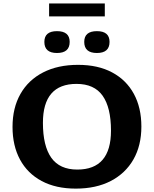

<svg xmlns="http://www.w3.org/2000/svg" viewBox="-20 -1102 909 1134"><path d="M441 -719Q559 -719 642.5 -674.2Q726 -629.5 770.5 -547.8Q815 -466 815 -354.5Q815 -242.5 768 -160.2Q721 -78 634.2 -33Q547.5 12 427.5 12Q310 12 226.2 -32.8Q142.5 -77.5 98.2 -159.5Q54 -241.5 54 -352.5Q54 -465 100.8 -547.2Q147.5 -629.5 234.5 -674.2Q321.5 -719 441 -719ZM436.5 -100.5Q635.5 -100.5 635.5 -330.5Q635.5 -467 586 -536.8Q536.5 -606.5 432 -606.5Q233.5 -606.5 233.5 -376.5Q233.5 -240 283 -170.2Q332.5 -100.5 436.5 -100.5ZM316.5 -789Q242 -789 242 -854.5Q242 -918 316.5 -918Q391.5 -918 391.5 -854.5Q391.5 -789 316.5 -789ZM552.5 -789Q477.5 -789 477.5 -854.5Q477.5 -918 552.5 -918Q627 -918 627 -854.5Q627 -789 552.5 -789ZM270 -1005V-1081.5H599V-1005Z"/></svg>

Font: Newsreader 6pt SemiBold
Style: Regular
Weight: 600
Designer: Hugues Gentile
Foundry: Production Type
Version: Version 1.003; ttfautohint (v1.8.3)